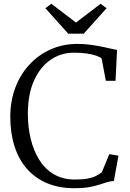

<svg xmlns="http://www.w3.org/2000/svg" viewBox="-20 -986 686 1017"><path d="M373.5 11Q292.5 11 229.2 -15.8Q166 -42.5 122.5 -92Q79 -141.5 56.8 -211.5Q34.5 -281.5 34.5 -367.5Q34.5 -451 61.2 -521.8Q88 -592.5 136.5 -644.5Q185 -696.5 249.8 -725Q314.5 -753.5 390 -753.5Q424.5 -753.5 456.2 -749.2Q488 -745 515.5 -739.5Q543 -734 565 -728.8Q587 -723.5 600 -721.5L592 -558H540.5L518.5 -676Q509.5 -684 489.8 -691Q470 -698 440.2 -702.5Q410.5 -707 372 -707Q302.5 -707 247.2 -668.8Q192 -630.5 159.8 -558.2Q127.5 -486 127.5 -383Q127.5 -314 142.5 -251.2Q157.5 -188.5 187.8 -139.8Q218 -91 265.2 -63Q312.5 -35 377 -35Q418 -35 445 -40.2Q472 -45.5 489.2 -54.5Q506.5 -63.5 519.5 -74L559 -169.5L607.5 -161.5L583 -27Q563.5 -26.5 545 -20.5Q526.5 -14.5 504 -7.2Q481.5 0 450.2 5.5Q419 11 373.5 11ZM341.5 -807.5 220.5 -942.5 252 -966 382.5 -866.5 513 -966 544.5 -942.5 423.5 -807.5Z"/></svg>

Font: Merriweather 28pt Light
Style: Regular
Weight: 300
Version: Version 2.100